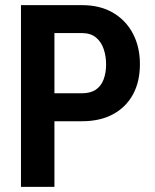

<svg xmlns="http://www.w3.org/2000/svg" viewBox="-20 -731 605 751"><path d="M300.8 -256.8H152.8V-366.2H300.8Q334.5 -366.2 355.2 -380.6Q376 -395 385.5 -420.9Q395 -446.8 395 -479.5Q395 -511.2 385.5 -539.3Q376 -567.4 355.2 -584.5Q334.5 -601.6 300.8 -601.6H192.9V0H62V-710.9H300.8Q371.6 -710.9 422.1 -681.2Q472.7 -651.4 500 -599.4Q527.3 -547.4 527.3 -480.5Q527.3 -411.1 500 -361.3Q472.7 -311.5 422.1 -284.2Q371.6 -256.8 300.8 -256.8Z"/></svg>

Font: Roboto Condensed SemiBold
Style: Regular
Weight: 600
Designer: Christian Robertson
Foundry: Google
Version: Version 3.008; 2023